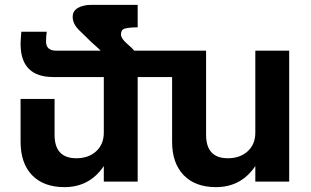

<svg xmlns="http://www.w3.org/2000/svg" viewBox="-20 -749 1283 792"><path d="M871.1 22.9Q785.2 22.9 737.5 -26.6Q689.9 -76.2 689.9 -164.1V-431.2H547.9V0H408.2V-64Q349.6 22.9 246.1 22.9Q159.7 22.9 112.3 -26.4Q64.9 -75.7 64.9 -164.1V-340.8H205.1V-192.9Q205.1 -96.2 294.9 -96.2Q345.2 -96.2 376.7 -125Q408.2 -153.8 408.2 -202.1V-431.2H200.2Q64.9 -431.2 64.9 -567.9Q64.9 -579.1 67.9 -618.2H172.9Q169.9 -599.6 169.9 -578.1Q169.9 -540 211.9 -540H395Q392.1 -543.9 375 -559.1Q357.9 -574.2 356.9 -575.2L311 -620.1Q279.8 -648.4 279.8 -679.2Q279.8 -704.1 301.8 -716.6Q323.7 -729 356.9 -729H547.9V-636.2Q512.2 -636.2 494.1 -630.9Q479 -626.5 479 -606.9Q479 -590.8 502.9 -569.8Q528.3 -547.9 533.2 -540H830.1V-192.9Q830.1 -96.2 919.9 -96.2Q970.2 -96.2 1001.7 -125Q1033.2 -153.8 1033.2 -202.1V-540H1172.9V0H1033.2V-64Q974.6 22.9 871.1 22.9Z"/></svg>

Font: Miedinger*
Style: Bold
Weight: 700
Version: Version 001.000